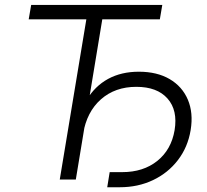

<svg xmlns="http://www.w3.org/2000/svg" viewBox="-20 -748 862 800"><path d="M99.6 -667.5 109.9 -727.5H656.2L646 -667.5H406.2L295.9 0H229L339.8 -667.5ZM426.8 32.2 437 -30.8H489.3Q577.1 -30.8 635.5 -77.6Q693.8 -124.5 707.5 -205.6Q721.2 -288.6 678 -337.4Q634.8 -386.2 547.9 -386.2Q459.5 -386.2 400.4 -334Q341.3 -281.7 326.2 -189.9H292Q305.7 -273.4 340.6 -331.3Q375.5 -389.2 430.4 -419.2Q485.4 -449.2 558.6 -449.2Q634.3 -449.2 686.8 -418.5Q739.3 -387.7 762.7 -332.8Q786.1 -277.8 774.4 -206.1Q762.7 -134.8 721.4 -81.1Q680.2 -27.3 617.7 2.4Q555.2 32.2 479 32.2Z"/></svg>

Font: Inter 28pt Light
Style: Italic
Weight: 300
Italic angle: -9.3988°
Designer: Rasmus Andersson
Foundry: rsms
Version: Version 4.001;git-66647c0bb